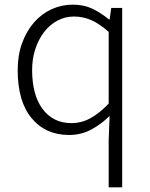

<svg xmlns="http://www.w3.org/2000/svg" viewBox="-20 -567 645 825"><path d="M447 35 451 -69Q416 -34 372.5 -10.5Q329 13 277 13Q176 13 116 -59Q56 -131 56 -266Q56 -330 75 -382Q94 -434 126.5 -471Q159 -508 202 -527.5Q245 -547 292 -547Q340 -547 376 -530Q412 -513 449 -483H451L458 -533H505V238H447ZM287 -38Q330 -38 368.5 -59Q407 -80 447 -122V-430Q406 -466 371 -481Q336 -496 298 -496Q260 -496 227 -478.5Q194 -461 170 -430Q146 -399 132 -357Q118 -315 118 -266Q118 -214 129 -172Q140 -130 162 -100Q184 -70 215 -54Q246 -38 287 -38Z"/></svg>

Font: SpoqaHanSans-Light
Style: Regular
Weight: 300
Designer: [Spoqa Han Sans] Dong-huui Kim \uAE40 \uB3D9 \uD718  Younghwa Kang \uAC15 \uC601 \uD654  [Noto Sans] Ryoko NISHIZUKA \u8
Foundry: Spoqa (http://www.spoqa-han-sans.com)
Version: Version 2.000